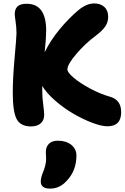

<svg xmlns="http://www.w3.org/2000/svg" viewBox="-20 -696 734 1131"><path d="M163.1 48.8Q101.1 48.8 78.1 5.4Q55.2 -38.1 55.2 -149.9Q55.2 -236.3 66.2 -356.9Q77.1 -477.5 77.1 -500Q77.1 -534.2 72 -567.9Q66.9 -601.6 66.9 -612.8Q66.9 -642.6 83.3 -658.2Q99.6 -673.8 137.2 -673.8Q252 -673.8 252 -515.1Q252 -474.1 243.2 -388.2Q275.9 -456.1 330.3 -522.2Q384.8 -588.4 441.9 -636.2Q489.7 -675.8 535.2 -675.8Q572.3 -675.8 594.7 -655Q617.2 -634.3 617.2 -596.2Q617.2 -565.4 599.9 -540Q582.5 -514.6 542 -483.9Q481.4 -439 429.2 -377.7Q377 -316.4 377 -287.1Q377 -269.5 414.1 -238Q451.2 -206.5 511.2 -174.3Q571.3 -142.1 628.9 -126Q693.8 -107.4 693.8 -35.2Q693.8 47.9 612.8 47.9Q577.1 47.9 521.7 26.6Q466.3 5.4 410.4 -27.3Q354.5 -60.1 304 -104.2Q253.4 -148.4 229 -189.9V-155.8Q229 -122.6 234.6 -80.3Q240.2 -38.1 240.2 -19Q240.2 12.7 219.5 30.8Q198.7 48.8 163.1 48.8ZM274.9 415Q220.2 415 220.2 373Q220.2 351.1 232.9 319.8Q242.2 298.3 246.6 278.3Q251 258.3 251.5 248.3Q252 238.3 251 220.9Q250 203.6 250 199.2Q250 169.9 267.8 151.4Q285.6 132.8 320.8 132.8Q369.6 132.8 399.9 157.2Q430.2 181.6 430.2 220.2Q430.2 309.1 373 369.1Q332 415 274.9 415Z"/></svg>

Font: Shantell Sans Bouncy
Style: Regular
Weight: 800
Designer: Stephen Nixon, Anya Danilova, Shantell Martin
Foundry: Arrow Type
Version: Version 1.006;[9816181b4]